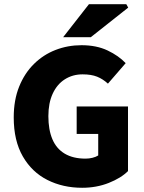

<svg xmlns="http://www.w3.org/2000/svg" viewBox="-20 -877 682 909"><path d="M369 12Q278 12 204.5 -25Q131 -62 88 -136.5Q45 -211 45 -321Q45 -403 70.5 -466.5Q96 -530 140.5 -574Q185 -618 243 -640.5Q301 -663 366 -663Q437 -663 489.5 -638Q542 -613 575 -578L491 -481Q467 -503 439.5 -514Q412 -525 371 -525Q324 -525 287 -501.5Q250 -478 229.5 -433.5Q209 -389 209 -327Q209 -263 228 -218Q247 -173 286.5 -149.5Q326 -126 385 -126Q402 -126 418 -130Q434 -134 445 -141V-243H343V-373H586V-67Q553 -34 495 -11Q437 12 369 12ZM279 -701 401 -857H578L587 -841L410 -701Z"/></svg>

Font: Source Sans 3 ExtraLight ExtraBold
Style: Regular
Weight: 800
Version: Version 3.052;hotconv 1.1.0;makeotfexe 2.6.0